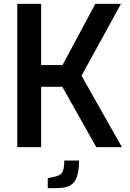

<svg xmlns="http://www.w3.org/2000/svg" viewBox="-20 -758 671 989"><path d="M69 -738H192V-423H302L471 -738H603L400 -368L608 0H476L301 -311H192V0H69ZM226 160 254 154Q277 149 288.5 142Q300 135 305.5 118.5Q311 102 311 69H387Q387 147 362.5 179Q338 211 273 211H226Z"/></svg>

Font: Exo SemiBold
Style: Regular
Weight: 600
Designer: Natanael Gama
Foundry: Natanael Gama
Version: Version 1.500